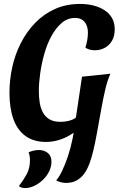

<svg xmlns="http://www.w3.org/2000/svg" viewBox="-20 -700 603 974"><path d="M213 20Q151 20 109.5 -10Q68 -40 48 -96Q28 -152 28 -229Q28 -294 42 -358.5Q56 -423 85.5 -481Q115 -539 158 -583.5Q201 -628 258 -654Q315 -680 386 -680Q423 -680 454.5 -672Q486 -664 510.5 -648Q535 -632 548.5 -608Q562 -584 562 -551Q562 -517 548 -493Q534 -469 511 -457Q488 -445 461 -445Q448 -445 434.5 -448.5Q421 -452 413 -459Q419 -476 422.5 -496Q426 -516 426 -534Q426 -554 419.5 -571Q413 -588 398.5 -598.5Q384 -609 361 -609Q323 -609 293.5 -584Q264 -559 241.5 -518Q219 -477 205 -427.5Q191 -378 184 -328.5Q177 -279 177 -238Q177 -207 181.5 -179Q186 -151 198 -129Q210 -107 231.5 -94.5Q253 -82 285 -82Q300 -82 317 -84.5Q334 -87 349.5 -94Q365 -101 373 -113V-41Q355 -26 330.5 -12Q306 2 276 11Q246 20 213 20ZM315 228Q303 228 289 224.5Q275 221 265 215Q280 198 295 167Q310 136 324 94.5Q338 53 348 4.5Q358 -44 364 -96L396 -311L540 -326Q525 -292 514.5 -248Q504 -204 494 -148Q484 -92 471 -21Q463 23 454 61.5Q445 100 433.5 130.5Q422 161 406 182.5Q390 204 367.5 216Q345 228 315 228ZM107 254Q98 254 89.5 251.5Q81 249 76 244Q99 214 115.5 183.5Q132 153 132 113Q132 102 130.5 92Q129 82 125 73Q134 68 149 64.5Q164 61 177 61Q204 61 222.5 76Q241 91 241 120Q241 146 229 170Q217 194 197 213Q177 232 153.5 243Q130 254 107 254Z"/></svg>

Font: Sansita Swashed Light Medium
Style: Regular
Weight: 500
Version: Version 1.003